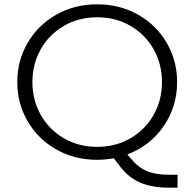

<svg xmlns="http://www.w3.org/2000/svg" viewBox="-20 -730 882 889"><path d="M537 42 507 3Q463 10 430 10Q325 10 240.5 -38Q156 -86 108 -168.5Q60 -251 60 -350Q60 -449 108 -531.5Q156 -614 240.5 -662Q325 -710 430 -710Q535 -710 619.5 -662Q704 -614 752 -531.5Q800 -449 800 -350Q800 -236 737.5 -145.5Q675 -55 570 -15L582 0Q619 45 659.5 62Q700 79 762 79H802V139H762Q685 139 630.5 116Q576 93 537 42ZM730 -350Q730 -433 691.5 -501.5Q653 -570 584.5 -610Q516 -650 430 -650Q344 -650 275.5 -610Q207 -570 168.5 -501.5Q130 -433 130 -350Q130 -267 168.5 -198.5Q207 -130 275.5 -90Q344 -50 430 -50Q516 -50 584.5 -90Q653 -130 691.5 -198.5Q730 -267 730 -350Z"/></svg>

Font: Goli Light
Style: Regular
Weight: 300
Designer: jaikishan Patel
Foundry: MagicType
Version: Version 1.000